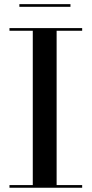

<svg xmlns="http://www.w3.org/2000/svg" viewBox="-20 -882 430 902"><path d="M24.5 0V-12.5H134V-737.5H24.5V-750H366V-737.5H246V-12.5H366V0ZM71 -850V-862.5H311V-850Z"/></svg>

Font: Bodoni Moda 18pt Medium
Style: Regular
Weight: 500
Designer: Owen Earl
Foundry: indestructible type
Version: Version 2.004